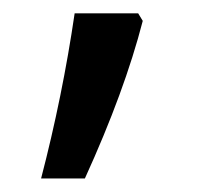

<svg xmlns="http://www.w3.org/2000/svg" viewBox="-20 -136 308 285"><path d="M185.1 -116.2 191.9 -105Q165 -0.5 106 128.9H41Q72.8 6.8 90.8 -116.2Z"/></svg>

Font: Noto Sans Southeast Asian
Style: Regular
Weight: 400
Designer: Monotype Design Team
Foundry: Monotype Imaging Inc.
Version: Version 1.06 uh; ttfautohint (v1.4.1)